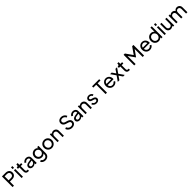

<svg xmlns="http://www.w3.org/2000/svg" viewBox="1440 -5021 9506 9506"><g transform="rotate(-45 6193.0 -268.5)"><path d="M83 0V-745H346Q420 -745 476 -716.5Q532 -688 563.5 -636.5Q595 -585 595 -515Q595 -444 563.5 -392.5Q532 -341 476 -313Q420 -285 346 -285H181V0ZM181 -375H349Q415 -375 455.5 -412.5Q496 -450 496 -515Q496 -580 455.5 -617.5Q415 -655 349 -655H181Z M717 -625V-745H810V-625ZM717 0V-539H810V0Z M1173 6Q1094 6 1051.5 -39Q1009 -84 1009 -166V-450H911V-539H931Q967 -539 988 -560.5Q1009 -582 1009 -619V-663H1102V-539H1223V-450H1102V-169Q1102 -128 1122 -103.5Q1142 -79 1192 -79Q1199 -79 1209.5 -80Q1220 -81 1229 -82V0Q1216 3 1200 4.5Q1184 6 1173 6Z M1501 12Q1448 12 1407.5 -7.5Q1367 -27 1344 -61Q1321 -95 1321 -141Q1321 -205 1363.5 -250.5Q1406 -296 1497 -311L1681 -342V-366Q1681 -410 1648 -437.5Q1615 -465 1563 -465Q1516 -465 1481 -441.5Q1446 -418 1429 -379L1348 -421Q1363 -458 1396 -487.5Q1429 -517 1473 -534Q1517 -551 1565 -551Q1627 -551 1674 -527.5Q1721 -504 1747.5 -462Q1774 -420 1774 -366V0H1683V-70Q1654 -32 1607 -10Q1560 12 1501 12ZM1419 -144Q1419 -111 1445 -89Q1471 -67 1512 -67Q1562 -67 1600 -88.5Q1638 -110 1659.5 -146.5Q1681 -183 1681 -229V-263L1518 -236Q1466 -227 1442.5 -203Q1419 -179 1419 -144Z M2175 220Q2089 220 2025 181Q1961 142 1934 79L2021 39Q2035 77 2074.5 103.5Q2114 130 2174 130Q2219 130 2256.5 112.5Q2294 95 2316.5 60.5Q2339 26 2339 -23V-99Q2309 -57 2262 -35Q2215 -13 2160 -13Q2084 -13 2024 -48.5Q1964 -84 1930 -145Q1896 -206 1896 -282Q1896 -358 1930 -418.5Q1964 -479 2023.5 -515Q2083 -551 2159 -551Q2216 -551 2263 -528Q2310 -505 2342 -463V-539H2433V-23Q2433 47 2400 102Q2367 157 2308.5 188.5Q2250 220 2175 220ZM2168 -103Q2216 -103 2254.5 -127Q2293 -151 2316 -191.5Q2339 -232 2339 -282Q2339 -331 2316 -371.5Q2293 -412 2254.5 -436.5Q2216 -461 2168 -461Q2118 -461 2079 -436.5Q2040 -412 2017 -371.5Q1994 -331 1994 -282Q1994 -232 2016.5 -191.5Q2039 -151 2078.5 -127Q2118 -103 2168 -103Z M2833 12Q2755 12 2692 -24.5Q2629 -61 2592 -125Q2555 -189 2555 -270Q2555 -351 2591.5 -414Q2628 -477 2691 -514Q2754 -551 2833 -551Q2911 -551 2973.5 -514.5Q3036 -478 3073 -414.5Q3110 -351 3110 -270Q3110 -188 3072 -124Q3034 -60 2971.5 -24Q2909 12 2833 12ZM2833 -78Q2883 -78 2923 -103Q2963 -128 2987 -171.5Q3011 -215 3011 -270Q3011 -324 2987 -367.5Q2963 -411 2923 -436Q2883 -461 2833 -461Q2782 -461 2741.5 -436Q2701 -411 2677 -367.5Q2653 -324 2653 -270Q2653 -215 2677 -171.5Q2701 -128 2741.5 -103Q2782 -78 2833 -78Z M3231 0V-539H3322V-472Q3345 -510 3385 -530.5Q3425 -551 3476 -551Q3533 -551 3579 -524.5Q3625 -498 3651.5 -452.5Q3678 -407 3678 -349V0H3584V-319Q3584 -385 3548 -423Q3512 -461 3455 -461Q3398 -461 3361 -423Q3324 -385 3324 -319V0Z M4251 12Q4179 12 4120.5 -14.5Q4062 -41 4021 -87Q3980 -133 3962 -190L4047 -225Q4073 -153 4127 -114.5Q4181 -76 4253 -76Q4319 -76 4359.5 -106.5Q4400 -137 4400 -189Q4400 -236 4373 -263Q4346 -290 4296 -305L4159 -347Q4078 -372 4035 -426Q3992 -480 3992 -550Q3992 -611 4021.5 -657.5Q4051 -704 4103.5 -730.5Q4156 -757 4223 -757Q4290 -757 4344.5 -733Q4399 -709 4437 -668Q4475 -627 4493 -576L4409 -541Q4385 -603 4337 -636Q4289 -669 4224 -669Q4164 -669 4127 -638.5Q4090 -608 4090 -556Q4090 -515 4116 -483Q4142 -451 4195 -434L4320 -397Q4498 -342 4498 -196Q4498 -135 4466.5 -88Q4435 -41 4379 -14.5Q4323 12 4251 12Z M4773 12Q4720 12 4679.5 -7.5Q4639 -27 4616 -61Q4593 -95 4593 -141Q4593 -205 4635.5 -250.5Q4678 -296 4769 -311L4953 -342V-366Q4953 -410 4920 -437.5Q4887 -465 4835 -465Q4788 -465 4753 -441.5Q4718 -418 4701 -379L4620 -421Q4635 -458 4668 -487.5Q4701 -517 4745 -534Q4789 -551 4837 -551Q4899 -551 4946 -527.5Q4993 -504 5019.5 -462Q5046 -420 5046 -366V0H4955V-70Q4926 -32 4879 -10Q4832 12 4773 12ZM4691 -144Q4691 -111 4717 -89Q4743 -67 4784 -67Q4834 -67 4872 -88.5Q4910 -110 4931.5 -146.5Q4953 -183 4953 -229V-263L4790 -236Q4738 -227 4714.5 -203Q4691 -179 4691 -144Z M5190 0V-539H5281V-472Q5304 -510 5344 -530.5Q5384 -551 5435 -551Q5492 -551 5538 -524.5Q5584 -498 5610.5 -452.5Q5637 -407 5637 -349V0H5543V-319Q5543 -385 5507 -423Q5471 -461 5414 -461Q5357 -461 5320 -423Q5283 -385 5283 -319V0Z M5963 12Q5882 12 5822 -28Q5762 -68 5737 -136L5811 -172Q5834 -123 5874 -95.5Q5914 -68 5963 -68Q6006 -68 6035.5 -88.5Q6065 -109 6065 -144Q6065 -167 6051.5 -182Q6038 -197 6019 -205Q6000 -213 5984 -218L5903 -241Q5830 -261 5796.5 -300Q5763 -339 5763 -392Q5763 -440 5787.5 -475.5Q5812 -511 5854.5 -531Q5897 -551 5950 -551Q6020 -551 6077 -514.5Q6134 -478 6158 -414L6082 -379Q6064 -421 6028 -445.5Q5992 -470 5947 -470Q5906 -470 5882 -449.5Q5858 -429 5858 -398Q5858 -374 5869.5 -360Q5881 -346 5898.5 -338.5Q5916 -331 5932 -326L6020 -300Q6085 -281 6122 -240.5Q6159 -200 6159 -145Q6159 -99 6134 -63.5Q6109 -28 6064.5 -8Q6020 12 5963 12Z M6595 0V-655H6393V-745H6893V-655H6694V0Z M7154 12Q7076 12 7015 -25Q6954 -62 6919 -126Q6884 -190 6884 -271Q6884 -352 6918 -415Q6952 -478 7011.5 -514.5Q7071 -551 7146 -551Q7225 -551 7281.5 -514Q7338 -477 7368.5 -418Q7399 -359 7399 -292Q7399 -281 7397.5 -267.5Q7396 -254 7394 -242H6982Q6984 -190 7008.5 -152Q7033 -114 7071.5 -93.5Q7110 -73 7155 -73Q7209 -73 7246 -98Q7283 -123 7306 -162L7384 -122Q7359 -66 7298 -27Q7237 12 7154 12ZM7146 -468Q7086 -468 7040 -429Q6994 -390 6984 -322H7298Q7297 -364 7276 -397Q7255 -430 7221 -449Q7187 -468 7146 -468Z M7449 0 7638 -270 7450 -539H7562L7694 -347L7825 -539H7938L7750 -270L7937 0H7825L7694 -193L7563 0Z M8240 6Q8161 6 8118.5 -39Q8076 -84 8076 -166V-450H7978V-539H7998Q8034 -539 8055 -560.5Q8076 -582 8076 -619V-663H8169V-539H8290V-450H8169V-169Q8169 -128 8189 -103.5Q8209 -79 8259 -79Q8266 -79 8276.5 -80Q8287 -81 8296 -82V0Q8283 3 8267 4.5Q8251 6 8240 6Z M8601 0V-745H8691L8947 -381L9201 -745H9291V0H9192V-561L8950 -220H8942L8699 -565V0Z M9693 12Q9615 12 9554 -25Q9493 -62 9458 -126Q9423 -190 9423 -271Q9423 -352 9457 -415Q9491 -478 9550.5 -514.5Q9610 -551 9685 -551Q9764 -551 9820.5 -514Q9877 -477 9907.5 -418Q9938 -359 9938 -292Q9938 -281 9936.5 -267.5Q9935 -254 9933 -242H9521Q9523 -190 9547.5 -152Q9572 -114 9610.5 -93.5Q9649 -73 9694 -73Q9748 -73 9785 -98Q9822 -123 9845 -162L9923 -122Q9898 -66 9837 -27Q9776 12 9693 12ZM9685 -468Q9625 -468 9579 -429Q9533 -390 9523 -322H9837Q9836 -364 9815 -397Q9794 -430 9760 -449Q9726 -468 9685 -468Z M10304 12Q10228 12 10167.5 -25Q10107 -62 10072 -125.5Q10037 -189 10037 -269Q10037 -350 10072 -413.5Q10107 -477 10167 -514Q10227 -551 10304 -551Q10363 -551 10411 -528.5Q10459 -506 10490 -467V-757H10584V0H10493V-78Q10463 -35 10413 -11.5Q10363 12 10304 12ZM10312 -78Q10362 -78 10402.5 -103Q10443 -128 10466.5 -171.5Q10490 -215 10490 -269Q10490 -324 10466.5 -367Q10443 -410 10402.5 -435.5Q10362 -461 10312 -461Q10261 -461 10221 -436Q10181 -411 10158 -367.5Q10135 -324 10135 -269Q10135 -214 10158 -171Q10181 -128 10221 -103Q10261 -78 10312 -78Z M10728 -625V-745H10821V-625ZM10728 0V-539H10821V0Z M11156 12Q11097 12 11051.5 -15Q11006 -42 10980 -90.5Q10954 -139 10954 -202V-539H11047V-212Q11047 -151 11083 -114.5Q11119 -78 11177 -78Q11234 -78 11270.5 -116Q11307 -154 11307 -220V-539H11401V0H11310V-66Q11286 -29 11246 -8.5Q11206 12 11156 12Z M11545 0V-539H11636V-472Q11659 -510 11698.5 -530.5Q11738 -551 11786 -551Q11841 -551 11886.5 -524.5Q11932 -498 11956 -453Q11982 -501 12027 -526Q12072 -551 12125 -551Q12181 -551 12226.5 -524.5Q12272 -498 12299 -452.5Q12326 -407 12326 -349V0H12232V-319Q12232 -385 12197 -423Q12162 -461 12108 -461Q12053 -461 12017.5 -423Q11982 -385 11982 -319V0H11888V-319Q11888 -385 11853 -423Q11818 -461 11764 -461Q11710 -461 11674 -423Q11638 -385 11638 -319V0Z"/></g></svg>

Font: Pitagon Sans Text Medium
Style: Regular
Weight: 500
Designer: Travis Tran
Foundry: Pitagon
Version: Version 1.000; ttfautohint (v1.8.4.7-5d5b);gftools[0.9.26]